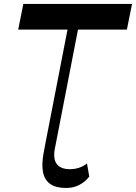

<svg xmlns="http://www.w3.org/2000/svg" viewBox="-20 -750 692 977"><path d="M316.3 206.5Q264.5 206.5 235.5 186Q206.6 165.6 198.9 126Q191.2 86.4 201.6 30.2L226.7 -100.8L280 -101.4L259.9 2.2Q248.6 57.2 268.5 84.1Q288.4 110.9 335.6 110.9Q359.1 110.9 381.4 103.9Q403.8 96.8 422.6 81.7L434.3 148.6Q412.7 176.1 383 191.3Q353.4 206.5 316.3 206.5ZM72.6 -599.5 98.7 -730H651.8L625.7 -599.5ZM207.1 0 345.6 -712.8H398.9L260.4 0Z"/></svg>

Font: Savate ExtraLight
Style: Italic
Weight: 200
Italic angle: -11°
Designer: Max Esnée
Foundry: Plomb Type
Version: Version 2.000